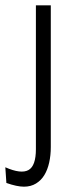

<svg xmlns="http://www.w3.org/2000/svg" viewBox="-56 -548 277 722"><path d="M34 154Q21 154 4.5 150.5Q-12 147 -32 140L-36 81Q23 107 51 91.5Q79 76 79 13V-528H135V5Q135 36 129 63Q123 90 111 110Q99 130 79.5 142Q60 154 34 154Z"/></svg>

Font: Bricolage Grotesque 24pt Condensed ExtraLight
Style: Regular
Weight: 250
Width: 3
Designer: Mathieu Triay
Foundry: Atelier Triay
Version: Version 1.001;gftools[0.9.33.dev8+g029e19f]